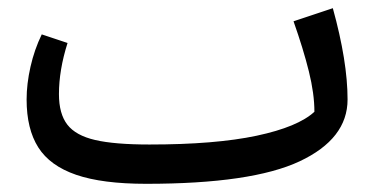

<svg xmlns="http://www.w3.org/2000/svg" viewBox="-20 -435 924 469"><path d="M829 -192Q829 -96 712 -41Q595 14 337 14Q230 14 166 -8Q102 -30 73.5 -75Q45 -120 45 -192Q45 -230 54.5 -272Q64 -314 82 -351L145 -330Q124 -264 124 -205Q124 -157 144.5 -130.5Q165 -104 212.5 -93Q260 -82 345 -82Q506 -82 607 -103.5Q708 -125 748 -162Q748 -206 734.5 -260.5Q721 -315 697 -383L793 -415Q829 -285 829 -192Z"/></svg>

Font: FiraGO
Style: Italic
Weight: 400
Italic angle: -8°
Designer: bBox Type GmbH
Foundry: bBox Type GmbH
Version: Version 1.001